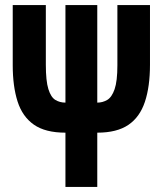

<svg xmlns="http://www.w3.org/2000/svg" viewBox="-20 -734 640 754"><path d="M237 -213Q158 -213 113 -244.5Q68 -276 49 -335.5Q30 -395 30 -478V-714H160V-480Q160 -416 170 -384Q180 -352 197.5 -341.5Q215 -331 237 -331V-714H362V-331Q383 -331 401 -341.5Q419 -352 430 -383.5Q441 -415 441 -478V-714H569V-480Q569 -394 549 -334Q529 -274 484 -243.5Q439 -213 362 -213V0H237Z"/></svg>

Font: Noto Sans Mono
Style: Bold
Weight: 700
Designer: Monotype Design Team
Foundry: Monotype Imaging Inc.
Version: Version 2.014